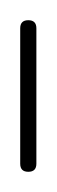

<svg xmlns="http://www.w3.org/2000/svg" viewBox="-20 -170 56 190"><path d="M0 -8H16V-142H0ZM8 -16Q4 -16 2 -14Q0 -12 0 -8Q0 -4 2 -2Q4 0 8 0Q12 0 14 -2Q16 -4 16 -8Q16 -12 14 -14Q12 -16 8 -16ZM8 -150Q4 -150 2 -148Q0 -146 0 -142Q0 -138 2 -136Q4 -134 8 -134Q12 -134 14 -136Q16 -138 16 -142Q16 -146 14 -148Q12 -150 8 -150Z"/></svg>

Font: Wavefont ExtraLight
Style: Regular
Weight: 250
Version: Version 3.004;gftools[0.9.33]